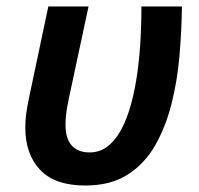

<svg xmlns="http://www.w3.org/2000/svg" viewBox="-20 -562 614 592"><path d="M243 10Q149 10 103.5 -38.5Q58 -87 58 -169Q58 -189 60.5 -209Q63 -229 69 -258L129 -542H253L192 -257Q186 -229 184 -211Q182 -193 182 -178Q182 -134 201.5 -113Q221 -92 256 -92Q285 -92 307.5 -107.5Q330 -123 347.5 -151.5Q365 -180 378 -220.5Q391 -261 399.5 -311.5Q408 -362 412 -420Q416 -478 416 -542H541Q540 -469 533.5 -391.5Q527 -314 509 -242.5Q491 -171 458.5 -114Q426 -57 373.5 -23.5Q321 10 243 10Z"/></svg>

Font: Noto Sans Display SemiBold
Style: Italic
Weight: 600
Italic angle: -12°
Designer: Monotype Design Team
Foundry: Monotype Imaging Inc.
Version: Version 2.003